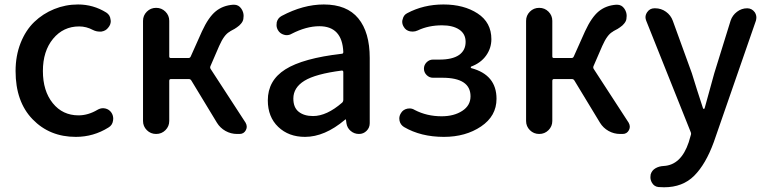

<svg xmlns="http://www.w3.org/2000/svg" viewBox="-20 -584 3347 837"><path d="M310.5 12.7Q196.3 12.7 122.1 -64Q47.9 -140.6 47.9 -274.4Q47.9 -340.8 69.8 -396.5Q91.8 -452.1 129.4 -488.3Q167 -524.4 216.3 -544.4Q265.6 -564.5 320.3 -564.5Q386.7 -564.5 443.4 -529.3Q460 -518.6 461.9 -499Q462.9 -496.1 462.9 -492.2Q462.9 -476.6 452.1 -463.9Q441.4 -449.2 421.9 -446.3Q418 -446.3 414.1 -446.3Q399.4 -446.3 385.7 -453.1Q356.4 -468.8 325.2 -468.8Q255.9 -468.8 211.4 -415Q167 -361.3 167 -274.4Q167 -187.5 210 -134.3Q252.9 -81.1 322.3 -81.1Q364.3 -81.1 405.3 -105.5Q417 -112.3 429.7 -112.3Q433.6 -112.3 438.5 -111.3Q456.1 -107.4 465.8 -92.8Q473.6 -81.1 473.6 -66.4Q473.6 -62.5 472.7 -57.6Q469.7 -38.1 453.1 -28.3Q387.7 12.7 310.5 12.7Z M897.5 -295.9Q894.5 -289.1 898.4 -283.2L1050.8 -48.8Q1055.7 -40 1055.7 -31.2Q1055.7 -24.4 1051.8 -16.6Q1043 0 1024.4 0H1013.7Q986.3 0 962.9 -13.2Q939.5 -26.4 925.8 -48.8L814.5 -232.4Q810.5 -239.3 803.7 -239.3H724.6Q717.8 -239.3 717.8 -231.4V-56.6Q717.8 -33.2 701.2 -16.6Q684.6 0 660.6 0Q636.7 0 620.1 -16.6Q603.5 -33.2 603.5 -56.6V-493.2Q603.5 -516.6 620.1 -533.2Q636.7 -549.8 660.6 -549.8Q684.6 -549.8 701.2 -533.2Q717.8 -516.6 717.8 -493.2V-337.9Q717.8 -331.1 724.6 -331.1H801.8Q808.6 -331.1 811.5 -337.9L860.4 -447.3Q888.7 -508.8 920.4 -534.7Q952.1 -560.5 997.1 -563.5Q999 -563.5 1000 -563.5Q1020.5 -563.5 1032.2 -545.9Q1042 -531.2 1042 -514.6Q1042 -508.8 1041 -503.9V-502Q1040 -496.1 1037.6 -491.2Q1035.2 -486.3 1030.8 -481Q1026.4 -475.6 1022.9 -472.7Q1019.5 -469.7 1012.7 -464.8Q1005.9 -460 1002.4 -458Q999 -456.1 990.7 -451.7Q982.4 -447.3 980.5 -445.3Q957 -432.6 935.5 -383.8Z M1309.6 12.7Q1238.3 12.7 1192.9 -30.8Q1147.5 -74.2 1147.5 -146.5Q1147.5 -233.4 1224.1 -281.7Q1300.8 -330.1 1469.7 -349.6Q1476.6 -349.6 1476.6 -357.4Q1471.7 -469.7 1372.1 -469.7Q1315.4 -469.7 1251 -436.5Q1241.2 -430.7 1229.5 -430.7Q1223.6 -430.7 1217.8 -432.6Q1200.2 -437.5 1191.4 -453.1Q1185.5 -463.9 1185.5 -474.6Q1185.5 -481.4 1186.5 -487.3Q1191.4 -505.9 1208 -514.6Q1301.8 -564.5 1391.6 -564.5Q1492.2 -564.5 1542 -503.9Q1591.8 -443.4 1591.8 -331.1V-46.9Q1591.8 -27.3 1578.1 -13.7Q1564.5 0 1544.9 0Q1524.4 0 1508.8 -13.2Q1493.2 -26.4 1490.2 -46.9L1488.3 -61.5Q1487.3 -63.5 1485.8 -63.5Q1484.4 -63.5 1483.4 -61.5Q1395.5 12.7 1309.6 12.7ZM1344.7 -78.1Q1404.3 -78.1 1471.7 -136.7Q1476.6 -141.6 1476.6 -149.4V-269.5Q1476.6 -276.4 1470.7 -276.4Q1470.7 -276.4 1469.7 -276.4Q1355.5 -261.7 1307.1 -231.9Q1258.8 -202.1 1258.8 -154.3Q1258.8 -115.2 1282.2 -96.7Q1305.7 -78.1 1344.7 -78.1Z M1915 12.7Q1814.5 12.7 1741.2 -30.3Q1725.6 -40 1721.7 -57.6Q1720.7 -62.5 1720.7 -67.4Q1720.7 -80.1 1728.5 -91.8Q1737.3 -106.4 1755.9 -110.4Q1760.7 -111.3 1765.6 -111.3Q1777.3 -111.3 1788.1 -104.5Q1840.8 -77.1 1905.3 -77.1Q1959 -77.1 1995.1 -100.6Q2031.2 -124 2031.2 -164.1Q2031.2 -245.1 1908.2 -245.1H1867.2Q1851.6 -245.1 1839.8 -256.8Q1828.1 -268.6 1828.1 -284.7Q1828.1 -300.8 1839.8 -312.5Q1851.6 -324.2 1867.2 -324.2H1895.5Q1952.1 -324.2 1981 -344.2Q2009.8 -364.3 2009.8 -401.4Q2009.8 -436.5 1981.9 -455.1Q1954.1 -473.6 1907.2 -473.6Q1847.7 -473.6 1800.8 -451.2Q1790 -446.3 1779.3 -446.3Q1773.4 -446.3 1767.6 -447.3Q1749 -451.2 1740.2 -466.8Q1733.4 -477.5 1733.4 -489.3Q1733.4 -495.1 1735.4 -500Q1739.3 -518.6 1754.9 -526.4Q1826.2 -564.5 1913.1 -564.5Q2002 -564.5 2062 -525.4Q2122.1 -486.3 2122.1 -413.1Q2122.1 -374 2099.1 -341.8Q2076.2 -309.6 2034.2 -293.9Q2032.2 -293 2032.2 -290.5Q2032.2 -288.1 2034.2 -287.1Q2144.5 -257.8 2144.5 -153.3Q2144.5 -78.1 2077.1 -32.7Q2009.8 12.7 1915 12.7Z M2567.4 -295.9Q2564.5 -289.1 2568.4 -283.2L2720.7 -48.8Q2725.6 -40 2725.6 -31.2Q2725.6 -24.4 2721.7 -16.6Q2712.9 0 2694.3 0H2683.6Q2656.2 0 2632.8 -13.2Q2609.4 -26.4 2595.7 -48.8L2484.4 -232.4Q2480.5 -239.3 2473.6 -239.3H2394.5Q2387.7 -239.3 2387.7 -231.4V-56.6Q2387.7 -33.2 2371.1 -16.6Q2354.5 0 2330.6 0Q2306.6 0 2290 -16.6Q2273.4 -33.2 2273.4 -56.6V-493.2Q2273.4 -516.6 2290 -533.2Q2306.6 -549.8 2330.6 -549.8Q2354.5 -549.8 2371.1 -533.2Q2387.7 -516.6 2387.7 -493.2V-337.9Q2387.7 -331.1 2394.5 -331.1H2471.7Q2478.5 -331.1 2481.4 -337.9L2530.3 -447.3Q2558.6 -508.8 2590.3 -534.7Q2622.1 -560.5 2667 -563.5Q2668.9 -563.5 2669.9 -563.5Q2690.4 -563.5 2702.1 -545.9Q2711.9 -531.2 2711.9 -514.6Q2711.9 -508.8 2710.9 -503.9V-502Q2710 -496.1 2707.5 -491.2Q2705.1 -486.3 2700.7 -481Q2696.3 -475.6 2692.9 -472.7Q2689.5 -469.7 2682.6 -464.8Q2675.8 -460 2672.4 -458Q2668.9 -456.1 2660.6 -451.7Q2652.3 -447.3 2650.4 -445.3Q2627 -432.6 2605.5 -383.8Z M3237.3 -547.9Q3257.8 -547.9 3270.5 -530.3Q3277.3 -519.5 3277.3 -507.8Q3277.3 -502 3275.4 -494.1L3091.8 35.2Q3056.6 131.8 3006.3 182.1Q2956.1 232.4 2875 232.4Q2862.3 232.4 2850.6 231.4Q2832 229.5 2822.3 212.9Q2815.4 201.2 2815.4 188.5Q2815.4 182.6 2816.4 176.8Q2821.3 159.2 2836.9 149.9Q2852.5 140.6 2873 139.6Q2949.2 135.7 2982.4 36.1L2991.2 5.9Q2994.1 -1 2991.2 -7.8L2796.9 -494.1Q2793.9 -502 2793.9 -508.8Q2793.9 -519.5 2800.8 -530.3Q2812.5 -547.9 2833 -547.9H2835.9Q2862.3 -547.9 2883.3 -532.7Q2904.3 -517.6 2913.1 -493.2L2996.1 -264.6Q3002 -245.1 3018.6 -192.4Q3035.2 -139.6 3044.9 -111.3Q3045.9 -109.4 3048.3 -109.4Q3050.8 -109.4 3051.8 -112.3L3093.8 -264.6L3165 -494.1Q3172.9 -517.6 3192.9 -532.7Q3212.9 -547.9 3237.3 -547.9Z"/></svg>

Font: Gen Jyuu Gothic Medium
Style: Regular
Weight: 500
Designer: [Source Han Sans]
Ryoko NISHIZUKA  (kana & ideographs); Paul D. Hunt (Latin, Greek & Cyrillic); Wenlong ZHANG  (bopomofo
Version: Version 1.002.20150607